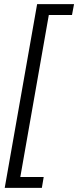

<svg xmlns="http://www.w3.org/2000/svg" viewBox="-20 -755 381 936"><path d="M3 161 161 -735H341L331 -682H218L79 108H193L184 161Z"/></svg>

Font: Archivo SemiCondensed Light
Style: Italic
Weight: 300
Width: 4
Italic angle: -10°
Designer: Hector Gatti
Foundry: Omnibus-Type
Version: Version 2.001